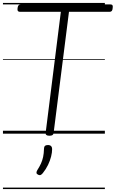

<svg xmlns="http://www.w3.org/2000/svg" viewBox="-20 -905 784 1300"><path d="M314 14Q287 14 289 -5L392 -825H114Q105 -825 101 -831Q97 -837 99 -851Q101 -864 106 -869.5Q111 -875 120 -875H728Q738 -875 741.5 -869.5Q745 -864 743 -851Q742 -837 737 -831Q732 -825 722 -825H447L343 -5Q342 5 335.5 9.5Q329 14 314 14ZM238 278Q228 273 227 266Q226 259 232 248Q248 223 257.5 202Q267 181 272 157.5Q277 134 278 101Q278 89 284.5 83Q291 77 304 77Q319 77 326 84.5Q333 92 333 104Q333 127 326 155Q319 183 305 212Q291 241 270 267Q263 276 255.5 279.5Q248 283 238 278ZM0 365H690V375H0ZM0 -20H690V0H0ZM0 -505H690V-500H0ZM0 -885H690V-875H0Z"/></svg>

Font: Playwrite GB J Guides
Style: Italic
Weight: 400
Italic angle: -7.01216°
Designer: Veronika Burian, José Scaglione
Foundry: TypeTogether
Version: Version 1.003